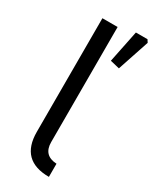

<svg xmlns="http://www.w3.org/2000/svg" viewBox="-198 -814 708 875"><g transform="rotate(30 155.5 -376.0)"><path d="M76.1 -142.1V-740H156.1V-134.4Q156.1 -64.7 226.4 -61.1V8.1Q76.1 8.1 76.1 -142.1ZM206.4 -591.5 240.8 -759.9H301.9L310.8 -745.9L255.3 -579.7Z"/></g></svg>

Font: Oxanium ExtraLight
Style: Regular
Weight: 200
Designer: Severin Meyer
Version: Version 2.000